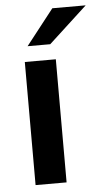

<svg xmlns="http://www.w3.org/2000/svg" viewBox="-51 -731 425 766"><g transform="rotate(-5 161.0 -348.5)"><path d="M60.2 0V-493H184.4V0ZM76.8 -554.8 188.2 -697H321.8L167.4 -554.8Z"/></g></svg>

Font: Hanken Grotesk
Style: Regular
Weight: 400
Designer: Alfredo Marco Pradil
Foundry: Hanken Design Co.
Version: Version 3.013